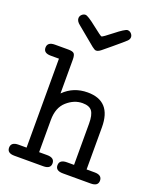

<svg xmlns="http://www.w3.org/2000/svg" viewBox="-148 -901 822 992"><g transform="rotate(20 262.5 -405.0)"><path d="M120 -781Q120 -793 129 -801.5Q138 -810 149 -810Q162 -810 210.5 -771.5Q259 -733 264 -733Q270 -733 318 -771Q366 -809 380 -810Q392 -810 400.5 -801Q409 -792 409 -781Q409 -770 399 -760Q389 -750 335 -705Q307 -682 289 -667Q274 -655 264 -655H261Q255 -655 240 -666.5Q225 -678 139 -750Q120 -765 120 -781ZM12 -30Q12 -61 53 -61H97V-550H52Q12 -550 12 -580Q12 -611 53 -611H126Q151 -611 158.5 -602.5Q166 -594 166 -570V-384Q219 -437 297 -437Q427 -437 427 -293V-61H471Q512 -61 512 -30Q512 0 472 0H319Q278 0 278 -30Q278 -61 319 -61H358V-288Q358 -335 343.5 -355.5Q329 -376 291 -376Q245 -376 205.5 -341Q166 -306 166 -238V-61H210Q251 -61 251 -30Q251 0 211 0H52Q12 0 12 -30Z"/></g></svg>

Font: CMU Typewriter Text
Style: Regular
Weight: 500
Monospace: yes
Version: Version 0.7.0